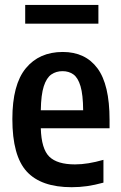

<svg xmlns="http://www.w3.org/2000/svg" viewBox="-20 -770 503 800"><path d="M278.5 10Q151.5 10 91.5 -55.2Q31.5 -120.5 31.5 -274Q31.5 -417.5 87.5 -485.5Q143.5 -553.5 241.5 -553.5Q335.5 -553.5 386 -485.5Q436.5 -417.5 436.5 -271V-235.5H150Q152.5 -149.5 185.5 -117.2Q218.5 -85 292.5 -85Q319.5 -85 348.8 -89.8Q378 -94.5 411 -104V-9Q374.5 1 343 5.5Q311.5 10 278.5 10ZM240.5 -473.5Q214 -473.5 194 -459.8Q174 -446 162.5 -410.8Q151 -375.5 150 -310.5H326.5Q326 -375.5 315.5 -410.8Q305 -446 286 -459.8Q267 -473.5 240.5 -473.5ZM85 -671.5V-749.5H390V-671.5Z"/></svg>

Font: Encode Sans Condensed SemiBold
Style: Regular
Weight: 600
Width: 3
Designer: Multiple Designers
Foundry: Impallari Type
Version: Version 3.000; ttfautohint (v1.8.3) -l 8 -r 50 -G 200 -x 14 